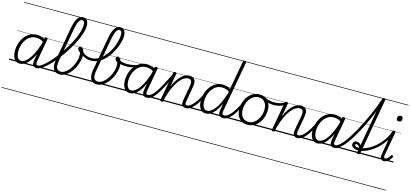

<svg xmlns="http://www.w3.org/2000/svg" viewBox="-103 -1851 6800 3182"><g transform="rotate(15 3296.5 -259.5)"><path d="M188 17Q148 17 118.5 -5.5Q89 -28 73 -70.5Q57 -113 57 -172Q57 -220 69 -269Q81 -318 104.5 -363Q128 -408 162.5 -443Q197 -478 242.5 -498.5Q288 -519 344 -519Q381 -519 418.5 -507Q456 -495 491 -472L483 -424Q441 -452 405 -461Q369 -470 340 -470Q298 -470 262.5 -453.5Q227 -437 199 -407.5Q171 -378 152 -340.5Q133 -303 123 -260.5Q113 -218 113 -175Q113 -135 122 -103Q131 -71 150.5 -52Q170 -33 200 -33Q242 -33 288 -74.5Q334 -116 379 -200Q424 -284 463 -411L482 -360Q441 -230 393 -146.5Q345 -63 293.5 -23Q242 17 188 17ZM477 17Q453 17 437.5 9Q422 1 413 -14.5Q404 -30 403 -53.5Q402 -77 407 -107L476 -495Q478 -506 484.5 -510.5Q491 -515 505 -515Q520 -515 526 -509Q532 -503 529 -492L461 -109Q452 -68 457.5 -49.5Q463 -31 487 -31Q497 -31 501.5 -23.5Q506 -16 505 -7Q504 2 497 9.5Q490 17 477 17ZM0 469H622V479H0ZM0 -20H622V0H0ZM0 -505H622V-500H0ZM0 -989H622V-979H0Z M477 17Q464 17 459.5 9.5Q455 2 457 -7Q459 -16 467 -23.5Q475 -31 488 -31Q514 -31 551 -56Q588 -81 633 -125Q678 -169 725.5 -227Q773 -285 819.5 -352Q866 -419 907.5 -489.5Q949 -560 980.5 -629Q1012 -698 1030 -761Q1048 -824 1048 -874Q1048 -887 1056.5 -893.5Q1065 -900 1075.5 -900Q1086 -900 1094 -893.5Q1102 -887 1102 -874Q1102 -829 1087 -772.5Q1072 -716 1044.5 -652Q1017 -588 980.5 -522Q944 -456 901 -390.5Q858 -325 812 -265Q766 -205 719.5 -153.5Q673 -102 628.5 -64Q584 -26 545.5 -4.5Q507 17 477 17ZM622 469V479ZM622 -20V0ZM622 -505V-500ZM622 -989V-979Z M871 19Q833 19 806 4.5Q779 -10 764.5 -37.5Q750 -65 746.5 -103.5Q743 -142 751 -191L855 -769Q877 -888 913.5 -943Q950 -998 1008 -998Q1041 -998 1062 -981.5Q1083 -965 1092.5 -936.5Q1102 -908 1102 -873Q1102 -861 1094 -854.5Q1086 -848 1075.5 -848Q1065 -848 1056.5 -854.5Q1048 -861 1048 -873Q1048 -895 1044.5 -912Q1041 -929 1031.5 -938.5Q1022 -948 1005 -948Q982 -948 964.5 -928.5Q947 -909 932.5 -865Q918 -821 905 -748L804 -191Q798 -155 798 -126Q798 -97 806 -75.5Q814 -54 832.5 -42Q851 -30 881 -30Q915 -30 947.5 -50.5Q980 -71 1008.5 -104.5Q1037 -138 1059.5 -179Q1082 -220 1095.5 -262Q1109 -304 1112 -341Q1113 -358 1113 -372Q1113 -386 1111.5 -398Q1110 -410 1106 -421Q1083 -434 1073 -450Q1063 -466 1063 -482Q1063 -498 1072.5 -507.5Q1082 -517 1096 -517Q1110 -517 1122.5 -505.5Q1135 -494 1145 -474Q1155 -454 1160.5 -428.5Q1166 -403 1166 -375Q1166 -328 1151.5 -274.5Q1137 -221 1111 -169Q1085 -117 1048 -74.5Q1011 -32 966 -6.5Q921 19 871 19ZM622 469H1236V479H622ZM622 -20H1236V0H622ZM622 -505H1236V-500H622ZM622 -989H1236V-979H622Z M1314 -336Q1273 -336 1238 -346.5Q1203 -357 1171 -378.5Q1139 -400 1109 -434Q1102 -441 1103 -449Q1104 -457 1109 -462.5Q1114 -468 1121 -469Q1128 -470 1134 -463Q1161 -434 1188.5 -415Q1216 -396 1247 -387.5Q1278 -379 1313 -379Q1356 -379 1395.5 -393.5Q1435 -408 1469.5 -434Q1504 -460 1533.5 -494.5Q1563 -529 1587 -568.5Q1611 -608 1630 -649.5Q1649 -691 1661.5 -731.5Q1674 -772 1680.5 -808.5Q1687 -845 1687 -874Q1687 -885 1695.5 -891Q1704 -897 1714.5 -897Q1725 -897 1733 -891Q1741 -885 1741 -874Q1741 -844 1734 -804.5Q1727 -765 1712.5 -721Q1698 -677 1676.5 -632Q1655 -587 1627.5 -543.5Q1600 -500 1566 -462.5Q1532 -425 1493 -396.5Q1454 -368 1409 -352Q1364 -336 1314 -336ZM1236 469H1261V479H1236ZM1236 -20H1261V0H1236ZM1236 -505H1261V-500H1236ZM1236 -989H1261V-979H1236Z M1510 19Q1472 19 1445 4.5Q1418 -10 1403.5 -37.5Q1389 -65 1385.5 -103.5Q1382 -142 1390 -191L1494 -769Q1516 -888 1552.5 -943Q1589 -998 1647 -998Q1680 -998 1701 -981.5Q1722 -965 1731.5 -936.5Q1741 -908 1741 -873Q1741 -861 1733 -854.5Q1725 -848 1714.5 -848Q1704 -848 1695.5 -854.5Q1687 -861 1687 -873Q1687 -895 1683.5 -912Q1680 -929 1670.5 -938.5Q1661 -948 1644 -948Q1621 -948 1603.5 -928.5Q1586 -909 1571.5 -865Q1557 -821 1544 -748L1443 -191Q1437 -155 1437 -126Q1437 -97 1445 -75.5Q1453 -54 1471.5 -42Q1490 -30 1520 -30Q1554 -30 1586.5 -50.5Q1619 -71 1647.5 -104.5Q1676 -138 1698.5 -179Q1721 -220 1734.5 -262Q1748 -304 1751 -341Q1752 -358 1752 -372Q1752 -386 1750.5 -398Q1749 -410 1745 -421Q1722 -434 1712 -450Q1702 -466 1702 -482Q1702 -498 1711.5 -507.5Q1721 -517 1735 -517Q1749 -517 1761.5 -505.5Q1774 -494 1784 -474Q1794 -454 1799.5 -428.5Q1805 -403 1805 -375Q1805 -328 1790.5 -274.5Q1776 -221 1750 -169Q1724 -117 1687 -74.5Q1650 -32 1605 -6.5Q1560 19 1510 19ZM1261 469H1875V479H1261ZM1261 -20H1875V0H1261ZM1261 -505H1875V-500H1261ZM1261 -989H1875V-979H1261Z M1899 -395Q1860 -395 1820.5 -404Q1781 -413 1746 -433Q1741 -438 1740.5 -445.5Q1740 -453 1743.5 -460Q1747 -467 1752.5 -470.5Q1758 -474 1765 -470Q1791 -454 1828.5 -445.5Q1866 -437 1905 -437Q1940 -437 1977.5 -441.5Q2015 -446 2048.5 -455.5Q2082 -465 2107 -479Q2117 -485 2122 -479.5Q2127 -474 2126.5 -465Q2126 -456 2118 -451Q2069 -423 2013 -409Q1957 -395 1899 -395ZM1875 469V479ZM1875 -20V0ZM1875 -505V-500ZM1875 -989V-979Z M2076 17Q2036 17 2006.5 -5.5Q1977 -28 1960.5 -70.5Q1944 -113 1944 -172Q1944 -220 1956 -269Q1968 -318 1992 -363Q2016 -408 2050.5 -443Q2085 -478 2130.5 -498.5Q2176 -519 2231 -519Q2269 -519 2306.5 -507Q2344 -495 2379 -472L2371 -424Q2329 -452 2293 -461Q2257 -470 2228 -470Q2186 -470 2150.5 -453.5Q2115 -437 2087 -407.5Q2059 -378 2039.5 -340.5Q2020 -303 2010 -260.5Q2000 -218 2000 -175Q2000 -135 2009.5 -103Q2019 -71 2038 -52Q2057 -33 2088 -33Q2130 -33 2176 -74.5Q2222 -116 2267 -200Q2312 -284 2350 -411L2370 -360Q2328 -230 2280.5 -146.5Q2233 -63 2181.5 -23Q2130 17 2076 17ZM2365 17Q2341 17 2325 9Q2309 1 2300.5 -14.5Q2292 -30 2290.5 -53.5Q2289 -77 2295 -107L2363 -495Q2366 -506 2372.5 -510.5Q2379 -515 2392 -515Q2408 -515 2414 -509Q2420 -503 2417 -492L2349 -109Q2340 -68 2345.5 -49.5Q2351 -31 2375 -31Q2385 -31 2389.5 -23.5Q2394 -16 2393 -7Q2392 2 2385 9.5Q2378 17 2365 17ZM1875 469H2510V479H1875ZM1875 -20H2510V0H1875ZM1875 -505H2510V-500H1875ZM1875 -989H2510V-979H1875Z M2364 17Q2353 17 2348 9.5Q2343 2 2344 -7Q2345 -16 2352.5 -23.5Q2360 -31 2375 -31Q2402 -31 2432.5 -55Q2463 -79 2500 -131.5Q2537 -184 2583.5 -269.5Q2630 -355 2690 -476Q2694 -487 2703 -487Q2712 -487 2718.5 -480.5Q2725 -474 2720 -463Q2659 -332 2611.5 -240Q2564 -148 2523.5 -91.5Q2483 -35 2445 -9Q2407 17 2364 17ZM2510 469V479ZM2510 -20V0ZM2510 -505V-500ZM2510 -989V-979Z M3036 17Q3013 17 2996.5 9Q2980 1 2971.5 -14.5Q2963 -30 2961.5 -53Q2960 -76 2965 -106L3009 -347Q3017 -388 3014 -415Q3011 -442 2996 -455.5Q2981 -469 2953 -469Q2920 -469 2882.5 -447Q2845 -425 2806 -377Q2767 -329 2729.5 -250.5Q2692 -172 2661 -59L2652 -4Q2650 6 2643.5 10.5Q2637 15 2622 15Q2610 15 2602.5 10Q2595 5 2597 -5L2686 -495Q2688 -506 2694 -510.5Q2700 -515 2714 -515Q2729 -515 2735.5 -509.5Q2742 -504 2740 -493L2699 -261Q2728 -333 2762 -382.5Q2796 -432 2831 -462.5Q2866 -493 2899.5 -506Q2933 -519 2962 -519Q2999 -519 3026 -502.5Q3053 -486 3063.5 -448.5Q3074 -411 3062 -349L3020 -109Q3011 -68 3016.5 -49.5Q3022 -31 3046 -31Q3056 -31 3060.5 -23.5Q3065 -16 3064 -7Q3063 2 3056 9.5Q3049 17 3036 17ZM2510 469H3181V479H2510ZM2510 -20H3181V0H2510ZM2510 -505H3181V-500H2510ZM2510 -989H3181V-979H2510Z M3035 17Q3024 17 3019 9.5Q3014 2 3015 -7Q3016 -16 3023.5 -23.5Q3031 -31 3046 -31Q3071 -31 3100.5 -51.5Q3130 -72 3160.5 -108.5Q3191 -145 3221 -195Q3251 -245 3278 -305Q3283 -314 3291 -314Q3299 -314 3305.5 -308Q3312 -302 3308 -292Q3282 -228 3251 -172Q3220 -116 3185 -73.5Q3150 -31 3112.5 -7Q3075 17 3035 17ZM3181 469V479ZM3181 -20V0ZM3181 -505V-500ZM3181 -989V-979Z M3379 17Q3338 17 3308.5 -5.5Q3279 -28 3262.5 -70.5Q3246 -113 3246 -172Q3246 -220 3258 -269.5Q3270 -319 3294 -364Q3318 -409 3353 -444Q3388 -479 3433 -499Q3478 -519 3533 -519Q3566 -519 3600 -509.5Q3634 -500 3665 -482L3754 -974Q3756 -985 3763 -989.5Q3770 -994 3783 -994Q3799 -994 3804.5 -988Q3810 -982 3808 -971L3653 -111Q3644 -70 3650 -50.5Q3656 -31 3686 -31Q3694 -31 3697.5 -23.5Q3701 -16 3700 -7Q3699 2 3693 9.5Q3687 17 3676 17Q3650 17 3633 9Q3616 1 3606.5 -14.5Q3597 -30 3595 -53Q3593 -76 3599 -106L3616 -214Q3580 -133 3541 -82Q3502 -31 3461.5 -7Q3421 17 3379 17ZM3390 -33Q3431 -33 3476 -71Q3521 -109 3565 -189Q3609 -269 3648 -392L3657 -434Q3619 -456 3587.5 -463Q3556 -470 3530 -470Q3488 -470 3452 -453.5Q3416 -437 3388.5 -407.5Q3361 -378 3341.5 -340.5Q3322 -303 3312 -260.5Q3302 -218 3302 -175Q3302 -136 3311 -103.5Q3320 -71 3339.5 -52Q3359 -33 3390 -33ZM3181 469H3822V479H3181ZM3181 -20H3822V0H3181ZM3181 -505H3822V-500H3181ZM3181 -989H3822V-979H3181Z M3676 17Q3665 17 3660 9.5Q3655 2 3656 -7Q3657 -16 3664.5 -23.5Q3672 -31 3687 -31Q3712 -31 3741.5 -51.5Q3771 -72 3801.5 -108.5Q3832 -145 3862 -195Q3892 -245 3919 -305Q3924 -314 3932 -314Q3940 -314 3946.5 -308Q3953 -302 3949 -292Q3923 -228 3892 -172Q3861 -116 3826 -73.5Q3791 -31 3753.5 -7Q3716 17 3676 17ZM3822 469V479ZM3822 -20V0ZM3822 -505V-500ZM3822 -989V-979Z M4094 19Q4033 19 3989 -9Q3945 -37 3922 -87.5Q3899 -138 3899 -204Q3899 -261 3917 -317Q3935 -373 3969.5 -418.5Q4004 -464 4053.5 -491.5Q4103 -519 4167 -519Q4227 -519 4270.5 -491.5Q4314 -464 4337.5 -415Q4361 -366 4361 -301Q4361 -256 4350 -210.5Q4339 -165 4317.5 -124Q4296 -83 4264 -51Q4232 -19 4189.5 0Q4147 19 4094 19ZM4098 -31Q4148 -31 4186 -55Q4224 -79 4250.5 -118Q4277 -157 4291 -204Q4305 -251 4305 -297Q4305 -349 4288 -387.5Q4271 -426 4239.5 -447.5Q4208 -469 4163 -469Q4114 -469 4075.5 -445.5Q4037 -422 4010 -383.5Q3983 -345 3969 -298.5Q3955 -252 3955 -206Q3955 -154 3972 -114.5Q3989 -75 4021 -53Q4053 -31 4098 -31ZM3822 469H4423V479H3822ZM3822 -20H4423V0H3822ZM3822 -505H4423V-500H3822ZM3822 -989H4423V-979H3822Z M4431 -410Q4388 -410 4342 -420Q4296 -430 4246 -460Q4239 -464 4238 -471Q4237 -478 4240.5 -485Q4244 -492 4250.5 -495Q4257 -498 4265 -494Q4302 -471 4346.5 -462.5Q4391 -454 4439 -454Q4467 -454 4499 -460Q4531 -466 4560 -477Q4589 -488 4608 -505Q4615 -512 4622 -510Q4629 -508 4633 -501Q4637 -494 4636 -485.5Q4635 -477 4627 -471Q4599 -448 4564.5 -435Q4530 -422 4495.5 -416Q4461 -410 4431 -410ZM4424 469V479ZM4424 -20V0ZM4424 -505V-500ZM4424 -989V-979Z M4949 17Q4926 17 4909.5 9Q4893 1 4884.5 -14.5Q4876 -30 4874.5 -53Q4873 -76 4878 -106L4922 -347Q4930 -388 4927 -415Q4924 -442 4909 -455.5Q4894 -469 4866 -469Q4833 -469 4795.5 -447Q4758 -425 4719 -377Q4680 -329 4642.5 -250.5Q4605 -172 4574 -59L4565 -4Q4563 6 4556.5 10.5Q4550 15 4535 15Q4523 15 4515.5 10Q4508 5 4510 -5L4599 -495Q4601 -506 4607 -510.5Q4613 -515 4627 -515Q4642 -515 4648.5 -509.5Q4655 -504 4653 -493L4612 -261Q4641 -333 4675 -382.5Q4709 -432 4744 -462.5Q4779 -493 4812.5 -506Q4846 -519 4875 -519Q4912 -519 4939 -502.5Q4966 -486 4976.5 -448.5Q4987 -411 4975 -349L4933 -109Q4924 -68 4929.5 -49.5Q4935 -31 4959 -31Q4969 -31 4973.5 -23.5Q4978 -16 4977 -7Q4976 2 4969 9.5Q4962 17 4949 17ZM4423 469H5094V479H4423ZM4423 -20H5094V0H4423ZM4423 -505H5094V-500H4423ZM4423 -989H5094V-979H4423Z M4948 17Q4937 17 4932 9.5Q4927 2 4928 -7Q4929 -16 4936.5 -23.5Q4944 -31 4959 -31Q4984 -31 5013.5 -51.5Q5043 -72 5073.5 -108.5Q5104 -145 5134 -195Q5164 -245 5191 -305Q5196 -314 5204 -314Q5212 -314 5218.5 -308Q5225 -302 5221 -292Q5195 -228 5164 -172Q5133 -116 5098 -73.5Q5063 -31 5025.5 -7Q4988 17 4948 17ZM5094 469V479ZM5094 -20V0ZM5094 -505V-500ZM5094 -989V-979Z M5295 17Q5255 17 5225.5 -5.5Q5196 -28 5179.5 -70.5Q5163 -113 5163 -172Q5163 -220 5175 -269Q5187 -318 5211 -363Q5235 -408 5269.5 -443Q5304 -478 5349.5 -498.5Q5395 -519 5450 -519Q5488 -519 5525.5 -507Q5563 -495 5598 -472L5590 -424Q5548 -452 5512 -461Q5476 -470 5447 -470Q5405 -470 5369.5 -453.5Q5334 -437 5306 -407.5Q5278 -378 5258.5 -340.5Q5239 -303 5229 -260.5Q5219 -218 5219 -175Q5219 -135 5228.5 -103Q5238 -71 5257 -52Q5276 -33 5307 -33Q5349 -33 5395 -74.5Q5441 -116 5486 -200Q5531 -284 5569 -411L5589 -360Q5547 -230 5499.5 -146.5Q5452 -63 5400.5 -23Q5349 17 5295 17ZM5584 17Q5560 17 5544 9Q5528 1 5519.5 -14.5Q5511 -30 5509.5 -53.5Q5508 -77 5514 -107L5582 -495Q5585 -506 5591.5 -510.5Q5598 -515 5611 -515Q5627 -515 5633 -509Q5639 -503 5636 -492L5568 -109Q5559 -68 5564.5 -49.5Q5570 -31 5594 -31Q5604 -31 5608.5 -23.5Q5613 -16 5612 -7Q5611 2 5604 9.5Q5597 17 5584 17ZM5094 469H5729V479H5094ZM5094 -20H5729V0H5094ZM5094 -505H5729V-500H5094ZM5094 -989H5729V-979H5094Z M5583 17Q5572 17 5567.5 9.5Q5563 2 5565 -7Q5567 -16 5573.5 -23.5Q5580 -31 5591 -31Q5617 -31 5649.5 -57Q5682 -83 5719.5 -128.5Q5757 -174 5796.5 -235.5Q5836 -297 5876 -369Q5916 -441 5955 -519Q5994 -597 6029 -676Q6064 -755 6093.5 -830.5Q6123 -906 6145 -973Q6147 -981 6154 -985Q6161 -989 6168.5 -988.5Q6176 -988 6181 -984Q6186 -980 6184 -973Q6162 -901 6132 -821Q6102 -741 6066 -657Q6030 -573 5990 -491.5Q5950 -410 5907.5 -334.5Q5865 -259 5822.5 -195Q5780 -131 5738 -83.5Q5696 -36 5656.5 -9.5Q5617 17 5583 17ZM5729 469H5754V479H5729ZM5729 -20H5754V0H5729ZM5729 -505H5754V-500H5729ZM5729 -989H5754V-979H5729Z M5995 14Q5983 14 5976 9.5Q5969 5 5971 -6L6145 -973Q6147 -984 6154 -988.5Q6161 -993 6174 -993Q6190 -993 6195.5 -987.5Q6201 -982 6198 -972L6025 -4Q6023 5 6016.5 9.5Q6010 14 5995 14ZM5754 469H6268V479H5754ZM5754 -20H6268V0H5754ZM5754 -505H6268V-500H5754ZM5754 -989H6268V-979H5754Z M5968 -45Q5939 -45 5914 -54.5Q5889 -64 5873.5 -81Q5858 -98 5858 -123Q5858 -148 5874.5 -164.5Q5891 -181 5918 -181Q5944 -181 5967.5 -167.5Q5991 -154 6004 -130Q6017 -106 6012 -76L5982 -62Q5987 -87 5977.5 -104Q5968 -121 5953 -129.5Q5938 -138 5924 -138Q5906 -138 5906 -124Q5906 -109 5923 -99.5Q5940 -90 5971 -90Q6027 -90 6086 -112.5Q6145 -135 6201.5 -174.5Q6258 -214 6306.5 -266Q6355 -318 6391 -376Q6427 -434 6445 -494Q6446 -499 6451 -503Q6456 -507 6465 -507Q6477 -507 6481.5 -502.5Q6486 -498 6483 -490Q6465 -426 6427.5 -362Q6390 -298 6338.5 -241Q6287 -184 6225.5 -140Q6164 -96 6098.5 -70.5Q6033 -45 5968 -45ZM6268 469V479ZM6268 -20V0ZM6268 -505V-500ZM6268 -989V-979Z M6434 16Q6395 16 6379 -13Q6363 -42 6376 -101L6444 -495Q6446 -506 6452 -510.5Q6458 -515 6472 -515Q6487 -515 6493.5 -509.5Q6500 -504 6498 -493L6427 -97Q6420 -66 6423.5 -49Q6427 -32 6445 -32Q6460 -32 6474 -42Q6488 -52 6501.5 -69Q6515 -86 6528 -107Q6532 -115 6538.5 -116Q6545 -117 6553 -112Q6563 -107 6565 -100.5Q6567 -94 6564 -88Q6550 -59 6529.5 -35.5Q6509 -12 6485 2Q6461 16 6434 16ZM6504 -683Q6484 -683 6473 -693.5Q6462 -704 6462 -725Q6462 -749 6475 -765.5Q6488 -782 6514 -782Q6533 -782 6544 -771.5Q6555 -761 6555 -740Q6556 -716 6542.5 -699.5Q6529 -683 6504 -683ZM6268 469H6593V479H6268ZM6268 -20H6593V0H6268ZM6268 -505H6593V-500H6268ZM6268 -989H6593V-979H6268Z"/></g></svg>

Font: Playwrite DE VA Guides
Style: Regular
Weight: 400
Designer: Veronika Burian, José Scaglione
Foundry: TypeTogether
Version: Version 1.003